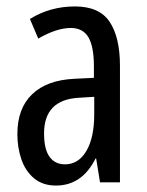

<svg xmlns="http://www.w3.org/2000/svg" viewBox="-20 -567 456 597"><path d="M213 -547Q289 -547 321 -499Q353 -451 353 -362V0H291L279 -74H277Q235 10 154 10Q113 10 86 -12.5Q59 -35 46.5 -71.5Q34 -108 34 -150Q34 -230 80 -274Q126 -318 211 -322L272 -325V-360Q272 -422 255 -451Q238 -480 200 -480Q156 -480 99 -447L73 -508Q136 -547 213 -547ZM225 -263Q117 -257 117 -152Q117 -103 134 -79.5Q151 -56 182 -56Q224 -56 248.5 -97.5Q273 -139 273 -212V-266Z"/></svg>

Font: Noto Sans Khmer UI ExtraCondensed
Style: Regular
Weight: 400
Width: 2
Designer: Danh Hong and the Monotype Design Team
Foundry: Monotype Imaging Inc.
Version: Version 2.002; ttfautohint (v1.8.4.7-5d5b)